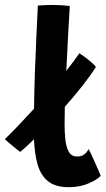

<svg xmlns="http://www.w3.org/2000/svg" viewBox="-88 -737 428 776"><path d="M319 -26.5Q305.5 -11 270.2 4.2Q235 19.5 190 19.5Q136 19.5 106.2 -4.5Q76.5 -28.5 64 -72Q51.5 -115.5 49.5 -174Q20 -145.5 -6 -123Q-11 -126 -25 -137.5Q-39 -149 -52.5 -160.2Q-66 -171.5 -68.5 -174.5Q-44 -198 -13.5 -230Q17 -262 49.5 -297.5Q50.5 -372.5 53.2 -448.8Q56 -525 59.2 -593.8Q62.5 -662.5 65 -714.5Q97 -717 123 -717Q140 -717 157.2 -716Q174.5 -715 194 -713Q191 -660 187 -590.2Q183 -520.5 180 -451Q212.5 -492 232.5 -521.5Q239.5 -518 254.5 -506.8Q269.5 -495.5 283.2 -483.5Q297 -471.5 299.5 -466Q276.5 -430 243.8 -388.5Q211 -347 174 -305.5Q173 -263 173 -237Q173 -203 176.2 -172.5Q179.5 -142 190.2 -123.2Q201 -104.5 223.5 -104.5Q241.5 -104.5 252.2 -112.8Q263 -121 270.5 -134.5Q273.5 -129 280.8 -113.5Q288 -98 296.2 -79.5Q304.5 -61 311 -45.8Q317.5 -30.5 319 -26.5Z"/></svg>

Font: Grandstander SemiBold
Style: Regular
Weight: 600
Designer: Tyler Finck
Foundry: Etcetera Type Co
Version: Version 1.200; ttfautohint (v1.8.3)